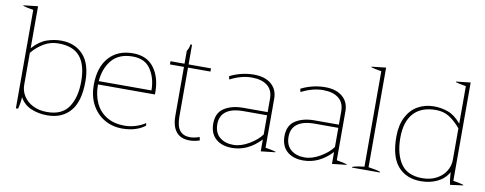

<svg xmlns="http://www.w3.org/2000/svg" viewBox="-62 -1003 3296 1306"><g transform="rotate(10 1586.5 -350.0)"><path d="M112 -82Q111 -47 99 0H84V-680Q34 -688 13 -695V-699L112 -710V-420Q160 -473 209.5 -490Q259 -507 308 -507Q404 -507 461 -445Q518 -383 518 -262Q518 -123 460.5 -56.5Q403 10 302 10Q239 10 188.5 -12Q138 -34 112 -82ZM490 -257Q490 -370 443 -427.5Q396 -485 293 -485Q239 -485 193 -458Q147 -431 112 -388V-167Q112 -126 134 -90.5Q156 -55 198 -33.5Q240 -12 297 -12Q399 -12 444.5 -79Q490 -146 490 -257Z M606 -257V-252Q606 -183 631.5 -128.5Q657 -74 708 -43Q759 -12 831 -12Q870 -12 908.5 -24Q947 -36 974 -55L977 -38Q952 -17 911.5 -3.5Q871 10 820 10Q750 10 695 -22.5Q640 -55 609 -113.5Q578 -172 578 -248Q578 -371 638.5 -439Q699 -507 804 -507Q901 -507 950 -441Q999 -375 999 -274V-257ZM607 -280H971Q971 -363 931.5 -424Q892 -485 807 -485Q712 -485 663 -427.5Q614 -370 607 -280Z M1354 -2Q1317 10 1285 10Q1223 10 1192 -28Q1161 -66 1161 -138V-476H1064V-498H1161V-587Q1175 -607 1178 -634H1189V-498H1344V-476H1189V-138Q1189 -72 1213 -42Q1237 -12 1285 -12Q1312 -12 1349 -25Z M1424 -131Q1424 -206 1476 -239Q1528 -272 1605 -272H1775V-364Q1775 -424 1736.5 -454.5Q1698 -485 1628 -485Q1557 -485 1479 -445L1474 -467Q1508 -485 1551.5 -496Q1595 -507 1640 -507Q1716 -507 1759.5 -470Q1803 -433 1803 -370V-31Q1853 -23 1874 -16V-12L1775 -1V-83Q1687 10 1577 10Q1507 10 1465.5 -26.5Q1424 -63 1424 -131ZM1775 -118V-250H1613Q1532 -250 1492 -219.5Q1452 -189 1452 -132Q1452 -73 1488.5 -42.5Q1525 -12 1583 -12Q1635 -12 1691.5 -45.5Q1748 -79 1775 -118Z M1916 -131Q1916 -206 1968 -239Q2020 -272 2097 -272H2267V-364Q2267 -424 2228.5 -454.5Q2190 -485 2120 -485Q2049 -485 1971 -445L1966 -467Q2000 -485 2043.5 -496Q2087 -507 2132 -507Q2208 -507 2251.5 -470Q2295 -433 2295 -370V-31Q2345 -23 2366 -16V-12L2267 -1V-83Q2179 10 2069 10Q1999 10 1957.5 -26.5Q1916 -63 1916 -131ZM2267 -118V-250H2105Q2024 -250 1984 -219.5Q1944 -189 1944 -132Q1944 -73 1980.5 -42.5Q2017 -12 2075 -12Q2127 -12 2183.5 -45.5Q2240 -79 2267 -118Z M2406 -5Q2439 -16 2488 -21V-680Q2438 -688 2417 -695V-699L2516 -710V-22Q2569 -15 2598 -5V0H2406Z M2666 -259Q2666 -339 2694.5 -395Q2723 -451 2772.5 -479Q2822 -507 2884 -507Q2933 -507 2980 -490.5Q3027 -474 3072 -421V-680Q3022 -688 3001 -695V-699L3100 -710V-31Q3150 -23 3171 -16V-12L3083 0Q3074 -37 3072 -86Q3045 -38 2994.5 -14Q2944 10 2882 10Q2781 10 2723.5 -55.5Q2666 -121 2666 -259ZM3072 -171V-388Q3035 -433 2994.5 -459Q2954 -485 2901 -485Q2799 -485 2746.5 -426.5Q2694 -368 2694 -257Q2694 -146 2739.5 -79Q2785 -12 2887 -12Q2944 -12 2986 -34.5Q3028 -57 3050 -93.5Q3072 -130 3072 -171Z"/></g></svg>

Font: Trirong Thin
Style: Regular
Weight: 250
Designer: Katatrad Team
Foundry: CadsonDemak
Version: Version 1.001